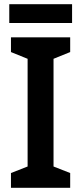

<svg xmlns="http://www.w3.org/2000/svg" viewBox="-20 -891 385 911"><path d="M313 0H32V-70L111 -101V-612L32 -644V-714H313V-644L234 -612V-101L313 -70ZM322 -871V-782H24V-871Z"/></svg>

Font: Noto Sans Sinhala SemiCondensed SemiBold
Style: Regular
Weight: 600
Width: 4
Designer: Jelle Bosma - Monotype Design Team
Foundry: Monotype Imaging Inc.
Version: Version 2.006; ttfautohint (v1.8.4.7-5d5b)